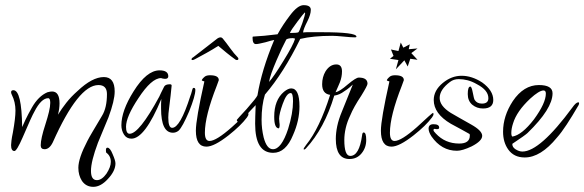

<svg xmlns="http://www.w3.org/2000/svg" viewBox="-20 -558 2267 745"><path d="M342 167Q314 167 298 144Q284 122 284 93Q284 56 319 -11Q325 -23 339.5 -47.5Q354 -72 376 -109Q395 -140 395 -193Q395 -228 362 -228Q284 -228 185 -6Q172 21 153 21Q138 21 138 6Q138 -20 156 -75Q165 -103 170 -124Q175 -145 175 -159Q175 -177 167 -177Q140 -177 113 -124Q104 -109 68 -25Q45 28 36 28Q23 28 23 5Q23 0 24.5 -12.5Q26 -25 30 -44Q35 -72 37.5 -93Q40 -114 40 -129Q40 -162 26 -190Q23 -196 23 -200Q23 -208 32 -208Q64 -208 66 -65Q80 -97 90 -115.5Q100 -134 104 -141Q129 -185 164 -200Q175 -203 182 -203Q211 -203 211 -157Q211 -137 205 -113Q219 -136 237.5 -159.5Q256 -183 281 -205Q338 -259 383 -259Q425 -259 425 -203Q425 -168 401 -103Q391 -78 380.5 -53.5Q370 -29 360 -4Q333 68 333 105Q333 141 356 141Q375 141 393 116Q410 90 410 70Q410 47 392 34Q391 30 391 24Q391 15 397 15Q407 15 417 40Q428 65 428 76Q428 105 399 136Q371 167 342 167Z M490 -20Q471 -20 461 -36Q451 -52 451 -72Q451 -128 498 -203Q549 -285 599 -285Q633 -285 633 -262Q633 -252 620 -252Q619 -252 617 -252.5Q615 -253 612 -253L605 -255Q568 -255 517 -177Q469 -105 469 -66Q469 -39 483 -39Q520 -39 598 -183Q600 -188 605 -198Q610 -208 617 -222Q622 -231 639 -231Q646 -231 646 -226L642 -187Q639 -159 636 -137.5Q633 -116 633 -102Q633 -62 648 -62Q679 -62 718 -184Q721 -190 727 -213Q728 -217 732 -217Q738 -217 738 -209Q738 -186 714 -126Q688 -65 673 -51Q663 -43 651 -43Q605 -43 605 -137Q605 -145 605 -154.5Q605 -164 606 -174Q542 -20 490 -20Z M781 11Q740 11 740 -51Q740 -95 773 -242Q763 -245 763 -246Q763 -251 775 -261Q782 -266 795 -266Q829 -266 829 -247Q829 -246 821 -225Q775 -108 775 -43Q775 -11 793 -11Q819 -11 880 -65Q939 -120 942 -120Q944 -120 944 -115Q944 -110 938 -102Q926 -86 908.5 -69Q891 -52 867 -33Q811 11 781 11ZM727 -325Q723 -325 723 -329Q725 -334 730 -336L824 -409Q830 -413 835 -413Q838 -413 840 -412Q842 -411 844 -409Q858 -392 873 -371Q888 -350 902 -336Q905 -333 905 -330Q905 -325 899 -325Q895 -325 892 -328Q878 -338 860 -352.5Q842 -367 827 -380Q807 -367 781 -352.5Q755 -338 736 -328Q730 -325 727 -325Z M1040 35Q970 35 970 -78Q970 -88 970.5 -106Q971 -124 972 -150Q962 -140 950.5 -127.5Q939 -115 927 -101Q912 -86 904 -86Q899 -86 899 -93Q899 -93 908.5 -104Q918 -115 937 -135Q975 -178 979 -188Q995 -286 1044 -403Q1033 -401 1010 -394Q997 -391 988 -389Q979 -387 973 -387Q960 -387 960 -411Q960 -415 961 -416Q1002 -418 1057 -425Q1068 -445 1080 -463Q1092 -481 1105 -498Q1135 -538 1158 -538Q1186 -538 1186 -520Q1186 -502 1173 -476Q1157 -445 1156 -432Q1158 -432 1161.5 -432.5Q1165 -433 1170 -433H1228Q1363 -433 1363 -416Q1363 -413 1358 -413Q1343 -413 1314 -416Q1284 -419 1269 -419Q1195 -419 1145 -407Q1081 -276 1008 -191Q995 -149 995 -93Q995 -75 997 -58.5Q999 -42 1003 -25Q1015 21 1039 21Q1072 21 1098 -58Q1117 -119 1117 -165Q1117 -197 1108 -197Q1092 -197 1077 -155Q1063 -116 1063 -97Q1063 -95 1063.5 -92Q1064 -89 1064 -84Q1065 -80 1065 -76Q1065 -72 1065 -70Q1065 -63 1062 -60Q1044 -60 1044 -105Q1044 -170 1082 -202Q1098 -215 1110 -215Q1142 -215 1142 -145Q1142 -90 1117 -34Q1089 35 1040 35ZM1105 -430Q1134 -430 1138 -433Q1140 -435 1143.5 -443.5Q1147 -452 1153 -468Q1164 -501 1164 -506Q1164 -508 1163 -510Q1158 -506 1134 -474Q1122 -458 1114.5 -447Q1107 -436 1105 -430ZM1024 -240Q1033 -250 1047 -270.5Q1061 -291 1080 -322Q1119 -385 1125 -408Q1119 -410 1116 -410Q1099 -410 1091 -405Q1083 -390 1073.5 -370Q1064 -350 1053 -324Q1041 -296 1033.5 -275Q1026 -254 1024 -240Z M1336 59Q1283 59 1283 -19Q1283 -42 1288.5 -68.5Q1294 -95 1307 -126L1349 -230Q1335 -217 1326.5 -211Q1318 -205 1316 -204Q1298 -190 1277 -187Q1239 -60 1167 18Q1163 22 1161 22Q1158 22 1158 21Q1158 17 1168 4Q1220 -60 1261 -190Q1230 -194 1230 -231Q1230 -259 1243 -281Q1260 -308 1285 -308Q1307 -308 1307 -281Q1307 -260 1299 -239Q1296 -232 1292 -222.5Q1288 -213 1282 -200Q1298 -203 1329 -230Q1361 -257 1372 -257Q1406 -257 1406 -233Q1406 -226 1382 -187Q1352 -142 1339 -110Q1327 -85 1321.5 -61Q1316 -37 1316 -15Q1316 47 1339 47Q1374 47 1385 -33Q1386 -44 1391 -44Q1401 -44 1401 -15Q1401 15 1383 37Q1365 59 1336 59Z M1516 -289 1526 -325 1493 -330 1507 -341 1497 -366 1526 -360 1535 -393 1545 -373 1570 -386 1566 -367 1600 -370 1576 -352 1600 -326 1572 -330 1562 -300 1549 -324ZM1499 11Q1458 11 1458 -51Q1458 -95 1491 -242Q1481 -245 1481 -246Q1481 -251 1493 -261Q1500 -266 1513 -266Q1547 -266 1547 -247Q1547 -246 1539 -225Q1493 -108 1493 -43Q1493 -11 1511 -11Q1537 -11 1598 -65Q1657 -120 1660 -120Q1662 -120 1662 -115Q1662 -110 1656 -102Q1644 -86 1626.5 -69Q1609 -52 1585 -33Q1529 11 1499 11Z M1753 27Q1693 27 1654 -29Q1643 -46 1643 -59Q1643 -76 1662 -76Q1684 -76 1684 -63Q1684 -57 1677 -57H1672Q1671 -57 1670 -57.5Q1669 -58 1667 -58Q1662 -58 1662 -53Q1662 -49 1671 -40Q1707 -1 1762 -1Q1803 -1 1803 -32Q1803 -36 1802 -38Q1790 -45 1771.5 -55Q1753 -65 1729 -78Q1663 -117 1663 -170Q1663 -207 1698 -236Q1732 -264 1771 -264Q1811 -264 1851 -238Q1894 -207 1894 -170Q1894 -137 1854 -137Q1830 -137 1812 -152Q1795 -167 1795 -193Q1795 -222 1805 -222Q1810 -222 1814 -201Q1819 -174 1822 -170Q1831 -156 1850 -156Q1875 -156 1875 -177Q1875 -208 1831 -231Q1812 -242 1794.5 -246.5Q1777 -251 1760 -251Q1740 -251 1726 -240Q1686 -210 1686 -178Q1686 -147 1729 -120Q1742 -112 1762 -101Q1782 -90 1808 -75Q1851 -51 1851 -31Q1851 -11 1810 10Q1774 27 1753 27Z M2016 53Q1974 53 1952 22Q1932 -6 1932 -47Q1932 -108 1970 -166Q2012 -228 2071 -228Q2124 -228 2124 -196Q2124 -136 2027 -42Q2019 -34 1968 0V2Q1968 13 1980 21Q1994 30 2007 30Q2075 30 2201 -141Q2215 -161 2224 -161Q2227 -161 2227 -158Q2227 -156 2226.5 -154Q2226 -152 2225 -150Q2200 -107 2179 -75Q2158 -43 2141 -24Q2078 53 2016 53ZM1968 -28Q2005 -34 2052 -95Q2098 -158 2098 -195Q2098 -207 2089 -207Q2072 -207 2037 -175Q1985 -126 1971 -80Q1964 -59 1964 -42Q1964 -31 1968 -28Z"/></svg>

Font: Ole
Style: Regular
Weight: 400
Designer: Robert E. Leuschke
Foundry: Robert E. Leuschke
Version: Version 1.010; ttfautohint (v1.8.3)